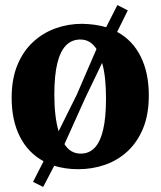

<svg xmlns="http://www.w3.org/2000/svg" viewBox="-20 -657 634 758"><path d="M150.5 81 110.5 61 152 -20.5Q91.5 -53 58.8 -117Q26 -181 26 -271Q26 -345 48.5 -399.8Q71 -454.5 110 -490.8Q149 -527 199 -545Q249 -563 304 -563Q330.5 -562.5 354 -559.2Q377.5 -556 399 -549.5L443.5 -637L484.5 -616L442.5 -531Q503 -498.5 535.2 -434.2Q567.5 -370 567.5 -280.5Q567.5 -205 544.8 -150Q522 -95 483 -59.2Q444 -23.5 394 -6.2Q344 11 289 11Q263 11 239.2 7.5Q215.5 4 194 -2.5ZM211.5 -139 283 -283 361 -463.5Q349.5 -481.5 333.8 -491.2Q318 -501 297 -501Q263.5 -501 240.8 -478Q218 -455 206.2 -407Q194.5 -359 194.5 -283Q194.5 -239.5 198.8 -203Q203 -166.5 211.5 -139ZM298.5 -50.5Q332 -50.5 354 -73.8Q376 -97 387.2 -145Q398.5 -193 398.5 -268Q398.5 -310.5 394.8 -346.2Q391 -382 383 -408.5L316 -269L234.5 -88Q245.5 -70 261.8 -60.2Q278 -50.5 298.5 -50.5Z"/></svg>

Font: Merriweather 36pt ExtraBold
Style: Regular
Weight: 800
Designer: Eben Sorkin
Foundry: Eben Sorkin
Version: Version 2.100